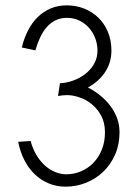

<svg xmlns="http://www.w3.org/2000/svg" viewBox="-20 -698 528 727"><path d="M62.5 -518.1Q71.3 -554.2 86.7 -583.7Q102.1 -613.3 123.5 -634Q145 -654.8 172.4 -666.3Q199.7 -677.7 232.9 -677.7Q267.6 -677.7 298.1 -665.8Q328.6 -653.8 351.8 -631.6Q375 -609.4 388.4 -577.6Q401.9 -545.9 401.9 -506.3Q401.9 -462.4 378.9 -426.5Q356 -390.6 313 -366.7Q338.4 -353.5 360.1 -335.9Q381.8 -318.4 397.9 -296.9Q414.1 -275.4 423.3 -250.5Q432.6 -225.6 432.6 -196.8Q432.6 -150.9 416 -113Q399.4 -75.2 371.3 -48.1Q343.3 -21 306.2 -6.1Q269 8.8 228.5 8.8Q193.8 8.8 164.1 -3.7Q134.3 -16.1 111.1 -38.6Q87.9 -61 72 -92.3Q56.2 -123.5 48.8 -161.1L96.2 -164.1Q103 -136.7 116.5 -113.5Q129.9 -90.3 147.7 -73.5Q165.5 -56.6 187 -47.4Q208.5 -38.1 230.5 -38.1Q260.7 -38.1 287.4 -49.6Q314 -61 334 -81.8Q354 -102.5 365.7 -131.8Q377.4 -161.1 377.4 -196.8Q377.4 -233.9 362.8 -260.5Q348.1 -287.1 326.4 -304.4Q304.7 -321.8 279.5 -329.8Q254.4 -337.9 233.9 -337.9Q225.6 -337.9 216.8 -336.9Q208 -335.9 199.7 -334.5L207 -382.8Q231 -383.8 256.1 -392.6Q281.2 -401.4 302 -417.2Q322.8 -433.1 335.9 -455.8Q349.1 -478.5 349.1 -506.3Q349.1 -531.2 340.3 -554Q331.5 -576.7 316.2 -593.5Q300.8 -610.4 279.8 -620.4Q258.8 -630.4 233.9 -630.4Q209.5 -630.4 190.7 -621.3Q171.9 -612.3 157.5 -595.9Q143.1 -579.6 132.3 -556.9Q121.6 -534.2 113.8 -507.3Z"/></svg>

Font: SaysetthaMai
Style: Regular
Weight: 400
Designer: John M. Durdin
Foundry: Lao Script for Windows
Version: Version 1.101